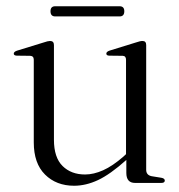

<svg xmlns="http://www.w3.org/2000/svg" viewBox="-20 -585 574 614"><path d="M88 -129.5V-394Q88 -406 76.5 -406.5L33.5 -407Q24 -407.5 24 -413.5Q24 -419.5 34.5 -423L119 -449Q133.5 -454 140 -454Q152.5 -454 152.5 -441V-138Q152.5 -81.5 180 -54.2Q207.5 -27 252 -27Q279.5 -27 309.8 -40.5Q340 -54 375 -84.5L383 -92V-394Q383 -406 372.5 -406.5L329 -407Q320 -407.5 320 -413.5Q320 -419.5 330 -423L414 -449Q428.5 -454 435.5 -454Q447.5 -454 447.5 -441V-42Q447.5 -25 465 -21.5L496 -16.5Q507 -14.5 507 -7.5Q507 0 495.5 0H412Q384 0 384 -32V-73.5Q332 -27 293.2 -9Q254.5 9 217 9Q160 9 124 -26.8Q88 -62.5 88 -129.5ZM141.5 -549Q141.5 -565 156.5 -565H362.5Q377.5 -565 377.5 -549Q377.5 -532.5 362.5 -532.5H156.5Q141.5 -532.5 141.5 -549Z"/></svg>

Font: Fraunces 72pt Light
Style: Regular
Weight: 300
Version: Version 1.000;[0bf87f6ff]